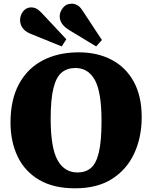

<svg xmlns="http://www.w3.org/2000/svg" viewBox="-20 -1008 826 1042"><path d="M387 14Q271 14 193 -31.5Q115 -77 76 -158Q37 -239 37 -343Q37 -467 83 -552Q129 -637 212.5 -680.5Q296 -724 407 -724Q509 -724 586 -683.5Q663 -643 706 -564.5Q749 -486 749 -372Q749 -263 708.5 -175.5Q668 -88 588 -37Q508 14 387 14ZM401 -72Q444 -72 473 -96Q502 -120 516.5 -181Q531 -242 531 -352Q531 -508 495 -573.5Q459 -639 389 -639Q345 -639 315 -614.5Q285 -590 270 -529.5Q255 -469 255 -364Q255 -207 292 -139.5Q329 -72 401 -72ZM502 -756 355 -845Q327 -863 315.5 -881Q304 -899 304 -920Q304 -943 321.5 -965.5Q339 -988 370 -988Q384 -988 398.5 -980.5Q413 -973 427 -952L533 -791ZM315 -756 145 -825Q116 -837 102.5 -856.5Q89 -876 89 -898Q89 -926 106 -947Q123 -968 150 -968Q163 -968 176 -962Q189 -956 206 -938L340 -795Z"/></svg>

Font: Literata 36pt ExtraBold
Style: Regular
Weight: 800
Designer: Latin by Veronika Burian and Jose Scaglione. Greek by Irene Vlachou. Cyrillic by Vera Evstafieva.
Foundry: TypeTogether
Version: Version 3.002